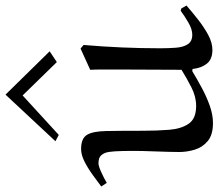

<svg xmlns="http://www.w3.org/2000/svg" viewBox="-78 -714 792 696"><g transform="rotate(-90 318.0 -366.0)"><path d="M627 -107 635 -105 646 -86Q623 -66 595 -44Q567 -22 539 -7Q511 8 485 8Q451 8 435 -12.5Q419 -33 416 -64L408 -65Q380 -48 347.5 -30.5Q315 -13 282.5 -1.5Q250 10 220 10Q177 10 154.5 -9Q132 -28 123.5 -56Q115 -84 115 -112Q115 -124 115.5 -147Q116 -170 117 -195Q118 -220 118.5 -242Q119 -264 119 -275Q119 -321 117.5 -344.5Q116 -368 112.5 -378.5Q109 -389 102 -396Q94 -405 74 -405Q64 -405 42 -395Q20 -385 3 -375L-10 -395Q10 -410 33.5 -427Q57 -444 81 -456Q105 -468 126 -468Q164 -468 177 -447Q190 -426 191 -377.5Q192 -329 192 -244Q192 -193 195.5 -149Q199 -105 217.5 -78Q236 -51 282 -51Q316 -51 350 -68.5Q384 -86 413 -104Q413 -153 413.5 -214.5Q414 -276 414 -329Q414 -364 414 -391.5Q414 -419 413 -435L490 -470L503 -459Q491 -320 491 -181Q491 -151 493 -124.5Q495 -98 505.5 -81.5Q516 -65 540 -65Q560 -65 584 -79Q608 -93 627 -107ZM154 -561 323 -742 480 -582 441 -556 320 -680 177 -549Z"/></g></svg>

Font: Aref Ruqaa Ink
Style: Regular
Weight: 400
Designer: Abdullah Aref
Version: Version 1.005